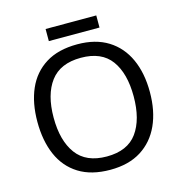

<svg xmlns="http://www.w3.org/2000/svg" viewBox="-123 -966 1027 1087"><g transform="rotate(-15 390.5 -422.5)"><path d="M720 -358Q720 -247 682.5 -164.5Q645 -82 572 -36Q499 10 391 10Q280 10 206.5 -36Q133 -82 97 -165Q61 -248 61 -359Q61 -469 97 -551Q133 -633 206.5 -679Q280 -725 392 -725Q499 -725 572 -679.5Q645 -634 682.5 -551.5Q720 -469 720 -358ZM156 -358Q156 -223 213 -145.5Q270 -68 391 -68Q513 -68 569 -145.5Q625 -223 625 -358Q625 -493 569 -569.5Q513 -646 392 -646Q271 -646 213.5 -569.5Q156 -493 156 -358ZM539 -855V-784H242V-855Z"/></g></svg>

Font: Noto Sans Kaithi
Style: Regular
Weight: 400
Designer: Monotype Design Team
Foundry: Monotype Imaging Inc.
Version: Version 2.005; ttfautohint (v1.8.4.7-5d5b)